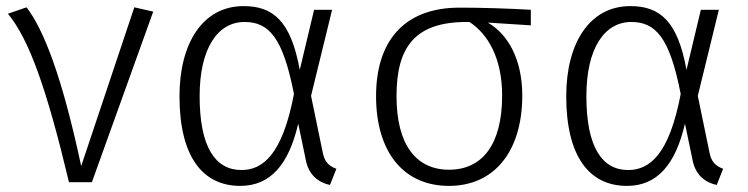

<svg xmlns="http://www.w3.org/2000/svg" viewBox="-20 -597 2450 629"><path d="M67 -573 6 -552C76 -467 133 -306 206 0H281L482 -559L420 -573L246 -53C183 -348 123 -500 67 -573Z M778 -577C644 -577 568 -455 568 -282C568 -85 643 12 767 12C866 12 926 -58 957 -192L981 -77C990 -23 1024 1 1061 9L1082 -44C1058 -53 1043 -66 1037 -99L999 -283L1068 -565H1009L962 -368C933 -528 875 -577 778 -577ZM781 -525C861 -525 907 -474 943 -289C905 -89 840 -40 771 -40C686 -40 634 -114 634 -282C634 -440 694 -525 781 -525Z M1719 -565C1648 -569 1562 -572 1486 -572C1297 -572 1212 -455 1212 -282C1212 -100 1301 12 1451 12C1600 12 1691 -102 1691 -284C1691 -404 1643 -486 1578 -523L1719 -514ZM1625 -284C1625 -122 1559 -41 1451 -41C1343 -41 1279 -123 1279 -282C1279 -444 1340 -526 1512 -525H1518C1578 -486 1625 -407 1625 -284Z M2045 -577C1911 -577 1835 -455 1835 -282C1835 -85 1910 12 2034 12C2133 12 2193 -58 2224 -192L2248 -77C2257 -23 2291 1 2328 9L2349 -44C2325 -53 2310 -66 2304 -99L2266 -283L2335 -565H2276L2229 -368C2200 -528 2142 -577 2045 -577ZM2048 -525C2128 -525 2174 -474 2210 -289C2172 -89 2107 -40 2038 -40C1953 -40 1901 -114 1901 -282C1901 -440 1961 -525 2048 -525Z"/></svg>

Font: Glow Sans SC Normal
Style: Regular
Weight: 400
Designer: Ryoko NISHIZUKA (kana, bopomofo & ideographs); Paul D. Hunt (Latin, Greek & Cyrillic); Sandoll Communications, Soo-young
Version: Version 0.93